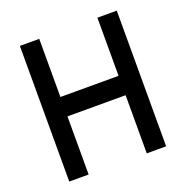

<svg xmlns="http://www.w3.org/2000/svg" viewBox="-126 -816 901 931"><g transform="rotate(-20 325.0 -350.0)"><path d="M175 0H75V-700H175V-400H475V-700H575V0H475V-300H175Z"/></g></svg>

Font: Monoikos Medium
Style: Regular
Weight: 500
Designer: Brian Krent
Version: Version 0.088